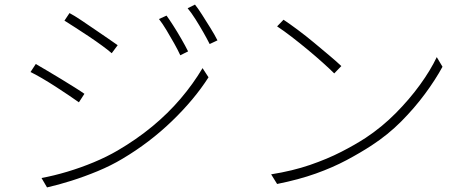

<svg xmlns="http://www.w3.org/2000/svg" viewBox="-20 -797 2040 837"><path d="M706 -729Q717 -714 735 -686Q753 -658 770.5 -627.5Q788 -597 800 -573L766 -556Q756 -578 739.5 -607.5Q723 -637 705.5 -666Q688 -695 673 -714ZM830 -777Q843 -761 860.5 -733.5Q878 -706 897 -675.5Q916 -645 928 -621L894 -605Q883 -627 866.5 -656Q850 -685 832 -713.5Q814 -742 798 -761ZM283 -740Q304 -729 333 -709.5Q362 -690 393.5 -668.5Q425 -647 452 -628.5Q479 -610 493 -600L467 -565Q451 -579 425 -598Q399 -617 368.5 -637.5Q338 -658 309 -676.5Q280 -695 261 -707ZM161 -21Q215 -31 273.5 -48.5Q332 -66 388.5 -89.5Q445 -113 493 -141Q575 -189 643.5 -245.5Q712 -302 767 -366.5Q822 -431 863 -500L889 -460Q827 -363 729.5 -269Q632 -175 514 -105Q464 -75 406 -51Q348 -27 291 -9Q234 9 185 20ZM136 -518Q155 -507 185.5 -489Q216 -471 248 -451.5Q280 -432 307 -415Q334 -398 348 -388L324 -351Q307 -363 280.5 -381Q254 -399 223 -419Q192 -439 163 -456Q134 -473 113 -483Z M1216 -711Q1243 -693 1278 -667Q1313 -641 1349 -611Q1385 -581 1416.5 -554.5Q1448 -528 1468 -509L1437 -477Q1418 -496 1388 -523Q1358 -550 1322.5 -579.5Q1287 -609 1252 -636Q1217 -663 1188 -682ZM1162 -37Q1256 -52 1331.5 -78Q1407 -104 1467.5 -135Q1528 -166 1574 -196Q1645 -243 1705 -303.5Q1765 -364 1811 -427.5Q1857 -491 1884 -548L1909 -506Q1878 -449 1832.5 -387.5Q1787 -326 1729.5 -268Q1672 -210 1600 -163Q1551 -131 1491 -99Q1431 -67 1357 -40.5Q1283 -14 1188 5Z"/></svg>

Font: Noto Sans JP ExtraLight
Style: Regular
Weight: 250
Designer: Ryoko NISHIZUKA  (kana, bopomofo & ideographs); Paul D. Hunt (Latin, Greek & Cyrillic); Sandoll Communications , Soo-you
Foundry: Adobe
Version: Version 2.004-H2;hotconv 1.0.118;makeotfexe 2.5.65603